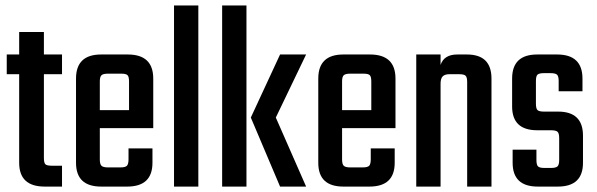

<svg xmlns="http://www.w3.org/2000/svg" viewBox="-20 -689 2206 709"><path d="M209 -415H142.1V-106Q142.1 -87.9 147.5 -82.5Q152.8 -77.1 170.9 -77.1H209V0H145Q50.8 0 50.8 -87.9V-415H4.9V-487.8H50.8V-570.8H142.1V-487.8H209Z M348.6 -282.2H456.5V-388.2Q456.5 -405.8 450.9 -411.4Q445.3 -417 427.7 -417H378.9Q360.8 -417 354.7 -411.1Q348.6 -405.3 348.6 -388.2ZM353.5 -487.8H451.7Q545.9 -487.8 545.9 -398.9V-215.8H348.6V-100.1Q348.6 -83 354.7 -76.9Q360.8 -70.8 378.9 -70.8H424.8Q442.9 -70.8 448.7 -76.9Q454.6 -83 454.6 -101.1V-141.1H543V-87.9Q543 0 449.7 0H353.5Q260.7 0 260.7 -87.9V-398.9Q260.7 -487.8 353.5 -487.8Z M712.4 0H622.6V-668.9H712.4Z M800.3 0V-668.9H890.1V0ZM1110.4 -487.8 998.5 -254.9 1110.4 0H1014.2L906.2 -254.9L1014.2 -487.8Z M1243.2 -282.2H1351.1V-388.2Q1351.1 -405.8 1345.5 -411.4Q1339.8 -417 1322.3 -417H1273.4Q1255.4 -417 1249.3 -411.1Q1243.2 -405.3 1243.2 -388.2ZM1248 -487.8H1346.2Q1440.4 -487.8 1440.4 -398.9V-215.8H1243.2V-100.1Q1243.2 -83 1249.3 -76.9Q1255.4 -70.8 1273.4 -70.8H1319.3Q1337.4 -70.8 1343.3 -76.9Q1349.1 -83 1349.1 -101.1V-141.1H1437.5V-87.9Q1437.5 0 1344.2 0H1248Q1155.3 0 1155.3 -87.9V-398.9Q1155.3 -487.8 1248 -487.8Z M1668.9 -487.8H1704.1Q1794.9 -487.8 1794.9 -398.9V0H1705.1V-386.2Q1705.1 -403.8 1699.2 -409.4Q1693.4 -415 1675.3 -415H1640.1Q1622.6 -415 1614.7 -407Q1606.9 -398.9 1606.9 -379.9V0H1517.1V-487.8H1606.9V-449.2Q1619.6 -487.8 1668.9 -487.8Z M2044.9 -98.1V-179.2Q2044.9 -196.8 2038.8 -202.4Q2032.7 -208 2014.6 -208H1963.9Q1871.1 -208 1871.1 -295.9V-398.9Q1871.1 -487.8 1963.9 -487.8H2037.1Q2130.9 -487.8 2130.9 -398.9V-352.1H2043V-390.1Q2043 -407.7 2036.9 -413.3Q2030.8 -418.9 2012.7 -418.9H1988.8Q1970.7 -418.9 1964.8 -413.3Q1959 -407.7 1959 -390.1V-306.2Q1959 -288.1 1964.8 -282.5Q1970.7 -276.9 1988.8 -276.9H2041Q2132.8 -276.9 2132.8 -188V-87.9Q2132.8 0 2040 0H1965.8Q1873 0 1873 -87.9V-136.2H1960.9V-98.1Q1960.9 -80.1 1966.8 -74.5Q1972.7 -68.8 1990.7 -68.8H2014.6Q2032.7 -68.8 2038.8 -74.7Q2044.9 -80.6 2044.9 -98.1Z"/></svg>

Font: Teko
Style: Regular
Weight: 400
Designer: Manushi Parikh, Jonny Pinhorn
Foundry: Indian Type Foundry
Version: Version 2.000;PS 1.0;hotconv 1.0.79;makeotf.lib2.5.61930